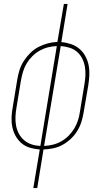

<svg xmlns="http://www.w3.org/2000/svg" viewBox="-20 -755 540 980"><path d="M150 205 183 8Q157 6 133 -1Q109 -8 90.5 -23.5Q72 -39 60 -60.5Q48 -82 43 -106Q38 -130 39 -156Q40 -182 45 -208L68 -348Q72 -373 79.5 -397Q87 -421 101 -443Q115 -465 134 -484Q153 -503 176 -515Q199 -527 223.5 -533.5Q248 -540 273 -541L306 -735H325L293 -540Q318 -538 342 -530Q366 -522 384.5 -506.5Q403 -491 415 -469.5Q427 -448 432 -424Q437 -400 436 -374Q435 -348 431 -322L407 -182Q403 -157 395.5 -133Q388 -109 374.5 -87Q361 -65 341.5 -46.5Q322 -28 299 -15.5Q276 -3 251.5 2Q227 7 202 8L170 205ZM186 -10 270 -520Q247 -519 225 -513.5Q203 -508 182.5 -496.5Q162 -485 145 -468Q128 -451 116 -431Q104 -411 97.5 -389Q91 -367 87 -345L64 -205Q60 -182 59 -159Q58 -136 62 -114Q66 -92 76.5 -72.5Q87 -53 103.5 -39Q120 -25 141.5 -18Q163 -11 186 -10ZM205 -10Q227 -11 249.5 -16.5Q272 -22 292.5 -33.5Q313 -45 330 -62Q347 -79 359 -99Q371 -119 378 -141Q385 -163 388 -185L411 -325Q415 -348 416 -371Q417 -394 413 -416Q409 -438 399 -457.5Q389 -477 372.5 -491Q356 -505 334.5 -511.5Q313 -518 290 -520Z"/></svg>

Font: Iosevka Slab Thin
Style: Italic
Weight: 100
Italic angle: -9°
Monospace: yes
Designer: Belleve Invis
Foundry: Belleve Invis
Version: Version 11.1.1; ttfautohint (v1.8.3)